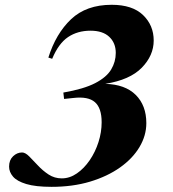

<svg xmlns="http://www.w3.org/2000/svg" viewBox="-20 -748 705 782"><path d="M231.5 -21.5Q264 -21.5 293.2 -41.8Q322.5 -62 345.2 -95.2Q368 -128.5 381 -169Q394 -209.5 394 -250Q394 -308 366.5 -332Q339 -356 279 -349L241 -345L238 -371Q321.5 -385.5 367.8 -409.5Q414 -433.5 432.8 -465Q451.5 -496.5 451.5 -532.5Q451.5 -573 425 -598Q398.5 -623 348.5 -623Q296 -623 257.2 -597Q218.5 -571 192.5 -508.5L177 -513.5Q207.5 -611 269.5 -669.8Q331.5 -728.5 435 -728.5Q519 -728.5 562.5 -686.8Q606 -645 606 -583Q606 -522 557.5 -472.2Q509 -422.5 408.5 -406.5Q489.5 -404.5 532.8 -361.5Q576 -318.5 576 -246.5Q576 -196 548.2 -149.2Q520.5 -102.5 469 -66Q417.5 -29.5 346.8 -8.2Q276 13 190 13Q125 13 87 1.5Q49 -10 33 -28.8Q17 -47.5 17 -69.5Q17 -96 33.2 -111.5Q49.5 -127 70 -127Q83 -127 99 -111Q115 -95 134.5 -74Q154 -53 178 -37.2Q202 -21.5 231.5 -21.5Z"/></svg>

Font: Newsreader Display
Style: Bold Italic
Weight: 700
Italic angle: -17°
Designer: Hugues Gentile
Foundry: Production Type
Version: Version 1.001